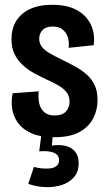

<svg xmlns="http://www.w3.org/2000/svg" viewBox="-20 -561 452 803"><path d="M206 13Q150 13 113 -3Q76 -19 56 -46Q36 -73 31 -105.5Q26 -138 33 -171L142 -179Q139 -152 144 -129Q149 -106 165 -92Q181 -78 208 -78Q241 -78 256 -95Q271 -112 271 -136Q271 -159 258.5 -175Q246 -191 224.5 -203.5Q203 -216 174 -229Q148 -241 122.5 -255Q97 -269 75.5 -288.5Q54 -308 41 -334.5Q28 -361 28 -397Q28 -440 47 -472Q66 -504 104 -522.5Q142 -541 199 -541Q261 -541 301 -519Q341 -497 359.5 -459Q378 -421 372 -372L267 -361Q270 -384 264 -404Q258 -424 242.5 -437Q227 -450 200 -450Q172 -450 158 -435.5Q144 -421 144 -399Q144 -380 155 -365.5Q166 -351 186.5 -339Q207 -327 236 -313Q267 -298 295 -282.5Q323 -267 344 -248Q365 -229 376.5 -203.5Q388 -178 388 -142Q388 -102 370 -66.5Q352 -31 312.5 -9Q273 13 206 13ZM98 208 122 137Q135 141 152.5 143Q170 145 187.5 143.5Q205 142 216 133.5Q227 125 227 109Q227 99 222.5 91.5Q218 84 208 79Q198 74 182 72Q166 70 144 72L155 -12H202L197 48Q228 43 253.5 49Q279 55 294 73Q309 91 309 121Q309 158 289 180.5Q269 203 237.5 213Q206 223 169 221.5Q132 220 98 208Z"/></svg>

Font: Bricolage Grotesque Condensed SemiBold
Style: Regular
Weight: 600
Width: 3
Designer: Mathieu Triay
Foundry: Atelier Triay
Version: Version 1.000;gftools[0.9.30]